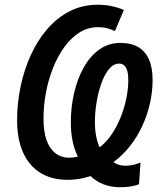

<svg xmlns="http://www.w3.org/2000/svg" viewBox="-20 -745 689 806"><path d="M484.9 41Q446.3 41 414.3 28.6Q382.3 16.1 360.4 -5.9Q344.7 -1 328.9 2.7Q313 6.3 296.6 8.1Q280.3 9.8 262.7 9.8Q196.8 9.8 149.4 -19.5Q102.1 -48.8 76.9 -104.7Q51.8 -160.6 51.8 -241.2Q51.8 -312 66.4 -381.8Q81.1 -451.7 109.1 -513.4Q137.2 -575.2 178.2 -622.8Q219.2 -670.4 272.5 -697.8Q325.7 -725.1 390.1 -725.1Q422.4 -725.1 449.2 -719.2Q476.1 -713.4 500 -703.1L462.4 -614.3Q447.3 -622.1 429.9 -626.5Q412.6 -630.9 390.6 -630.9Q349.6 -630.9 314.2 -608.9Q278.8 -586.9 250.7 -548.3Q222.7 -509.8 202.9 -460.4Q183.1 -411.1 172.9 -356.2Q162.6 -301.3 162.6 -246.6Q162.6 -193.8 175 -157.7Q187.5 -121.6 211.9 -102.3Q236.3 -83 271.5 -83Q280.8 -83 289.8 -84.2Q298.8 -85.4 307.1 -87.9Q292.5 -115.2 284.9 -151.9Q277.3 -188.5 277.3 -230.5Q277.3 -296.4 291.5 -356.4Q305.7 -416.5 332.5 -463.6Q359.4 -510.7 397.9 -537.8Q436.5 -564.9 485.4 -564.9Q529.3 -564.9 559.3 -547.9Q589.4 -530.8 605 -496.1Q620.6 -461.4 620.6 -409.2Q620.6 -360.4 609.6 -311.5Q598.6 -262.7 577.6 -217Q556.6 -171.4 526.1 -132.3Q495.6 -93.3 456.1 -64.5Q465.8 -57.1 478.8 -53.2Q491.7 -49.3 506.8 -49.3Q522.9 -49.3 538.3 -52.7Q553.7 -56.2 569.8 -62.5L563.5 28.3Q547.4 35.2 526.1 38.1Q504.9 41 484.9 41ZM398.4 -126.5Q426.8 -148.4 449 -181.4Q471.2 -214.4 486.8 -253.4Q502.4 -292.5 510.5 -332.8Q518.6 -373 518.6 -409.7Q518.6 -432.6 514.2 -447.8Q509.8 -462.9 501.2 -470.5Q492.7 -478 480 -478Q457 -478 438.5 -456.1Q419.9 -434.1 406.5 -397.7Q393.1 -361.3 385.7 -317.6Q378.4 -273.9 378.4 -231Q378.4 -199.7 383.8 -172.6Q389.2 -145.5 398.4 -126.5Z"/></svg>

Font: Open Sans SemiCondensed SemiBold
Style: Italic
Weight: 600
Width: 4
Italic angle: -12°
Designer: Monotype Design Team
Foundry: Monotype Imaging Inc.
Version: Version 3.000